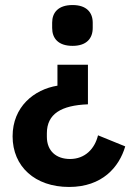

<svg xmlns="http://www.w3.org/2000/svg" viewBox="-20 -554 526 762"><path d="M254 188C386 188 453 109 477 27L369 -17C356 37 317 77 258 77C203 77 166 45 166 -11V-25C166 -102 223 -136 329 -140V-297H208V-214C115 -199 30 -130 30 -13C30 107 119 188 254 188ZM268 -372C324 -372 348 -402 348 -443V-464C348 -504 324 -534 268 -534C211 -534 187 -504 187 -464V-443C187 -402 211 -372 268 -372Z"/></svg>

Font: IBM Plex Devanagari Medium
Style: Regular
Weight: 600
Designer: Mike Abbink, Paul van der Laan, Pieter van Rosmalen, Erin McLaughlin
Foundry: Bold Monday
Version: Version 1.0